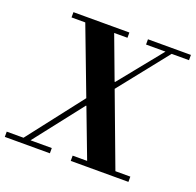

<svg xmlns="http://www.w3.org/2000/svg" viewBox="-185 -891 1049 1029"><g transform="rotate(20 339.5 -377.0)"><path d="M416 0 130 -754H295L577 0ZM-54 0V-30H203V0ZM34 -20 320 -389H363L301 -306H297.2L74 -20ZM322 0V-30H651V0ZM63 -724V-754H382V-724ZM345 -408 396.8 -479H401L607 -734H642L383 -408ZM488 -724V-754H733V-724Z"/></g></svg>

Font: Libre Bodoni
Style: Italic
Weight: 400
Italic angle: -13°
Designer: Pablo Impallari, Rodrigo Fuenzalida
Foundry: Impallari Type
Version: Version 2.005;gftools[0.9.23]